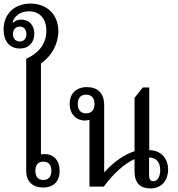

<svg xmlns="http://www.w3.org/2000/svg" viewBox="-32 -1039 990 1069"><path d="M208 5C268 5 300 -31 300 -88C300 -145 267 -181 218 -181C210 -181 200 -180 196 -179V-686C256 -726 293 -796 293 -866C293 -953 234 -1019 138 -1019C49 -1019 -12 -962 -12 -875C-12 -812 20 -769 78 -769C131 -769 159 -805 159 -851C159 -901 128 -930 85 -930C66 -930 53 -924 43 -913L38 -916C47 -945 77 -976 129 -976C185 -976 226 -940 226 -867C226 -789 176 -739 114 -712V-88C114 -29 149 5 208 5ZM78 -808C55 -808 40 -825 40 -849C40 -874 55 -891 78 -891C101 -891 115 -874 115 -849C115 -825 101 -808 78 -808ZM209 -37C179 -37 165 -57 165 -88C165 -119 179 -139 209 -139C240 -139 254 -119 254 -88C254 -57 240 -37 209 -37Z M466 0H546C597 -70 660 -128 717 -153V-85C717 -15 753 10 806 10C873 10 904 -41 904 -94C904 -159 862 -203 799 -203V-552H763L717 -494V-197C663 -180 602 -139 551 -82H548V-454C548 -523 509 -554 452 -554C391 -554 356 -517 356 -461C356 -403 393 -368 440 -368C450 -368 459 -370 466 -372ZM447 -408C418 -408 401 -426 401 -460C401 -494 418 -512 447 -512C477 -512 494 -494 494 -460C494 -426 477 -408 447 -408ZM823 -30C803 -30 798 -44 798 -66V-162C835 -162 860 -139 860 -92C860 -55 844 -30 823 -30Z"/></svg>

Font: Noto Serif Thai SemiCondensed
Style: Regular
Weight: 400
Width: 4
Designer: Monotype Design Team
Foundry: Monotype Imaging Inc.
Version: Version 2.002